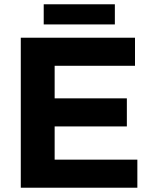

<svg xmlns="http://www.w3.org/2000/svg" viewBox="-20 -876 708 896"><path d="M184 -856V-762H516V-856ZM77 -700V0H621V-131H235V-286H572V-417H235V-569H610V-700Z"/></svg>

Font: Juman SemiBold
Style: Regular
Weight: 600
Designer: Bandar Raffah (Arabic) Julieta Ulanovsky (Latin)
Foundry: Caramella
Version: Version 5.022;PS 005.022;hotconv 1.0.88;makeotf.lib2.5.64775